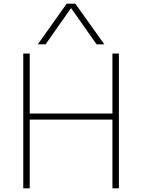

<svg xmlns="http://www.w3.org/2000/svg" viewBox="-20 -1020 770 1040"><path d="M589 0V-730H624V0ZM106 0V-730H141V0ZM123 -372V-405H607V-372ZM185 -780 341 -1000H388L545 -780H503L366 -975H364L227 -780Z"/></svg>

Font: M PLUS 1 ExtraLight
Style: Regular
Weight: 250
Version: Version 1.001